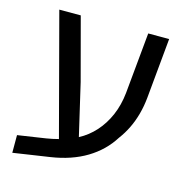

<svg xmlns="http://www.w3.org/2000/svg" viewBox="-99 -722 799 840"><g transform="rotate(15 300.0 -302.0)"><path d="M30.8 27.3V-52.7L157.2 -71.8Q170.9 -74.2 184.8 -76.9Q198.7 -79.6 212.4 -83.5L67.4 -630.9H164.6L239.7 -349.1L294.4 -114.3Q335 -135.7 366.5 -170.7Q397.9 -205.6 418 -252Q438 -298.3 443.8 -354L470.2 -630.9H564.9L539.1 -357.4Q535.2 -318.4 525.6 -283.2Q516.1 -248 500.7 -216.3Q485.4 -184.6 464.4 -156.7Q424.8 -93.3 357.4 -52.5Q290 -11.7 196.3 2.4Q150.9 9.3 109.4 15.4Q67.9 21.5 30.8 27.3Z"/></g></svg>

Font: Open Sans Medium
Style: Regular
Weight: 500
Designer: Monotype Design Team
Foundry: Monotype Imaging Inc.
Version: Version 3.000